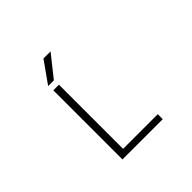

<svg xmlns="http://www.w3.org/2000/svg" viewBox="-219 -1194 1438 1438"><g transform="rotate(-45 500.0 -475.5)"><path d="M363.3 -731.4V-51.8H730.5V1H303.7V-731.4ZM495.1 -952.1 359.4 -781.2H298.8L419.9 -952.1Z"/></g></svg>

Font: Gen Shin Gothic Monospace Light
Style: Regular
Weight: 300
Designer: [Source Han Sans]
Ryoko NISHIZUKA  (kana & ideographs); Paul D. Hunt (Latin, Greek & Cyrillic); Wenlong ZHANG  (bopomofo
Version: Version 1.002.20150607